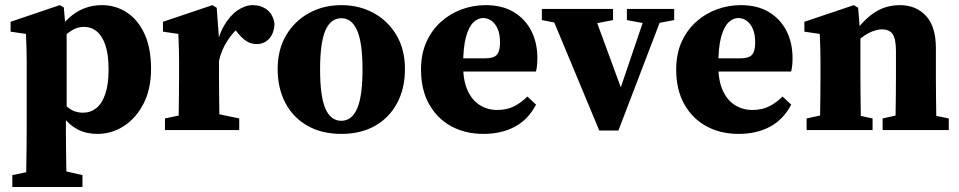

<svg xmlns="http://www.w3.org/2000/svg" viewBox="-20 -519 3826 766"><path d="M413.2 -241.5Q413.2 -300.8 400.7 -338.2Q388.1 -375.6 366.1 -393.7Q344.1 -411.8 314.3 -411.8Q288.4 -411.8 264.5 -396.4Q240.7 -380.9 220.7 -360.5Q200.7 -340 183.9 -322.8L174.9 -339.4Q218.2 -419.8 269.4 -459.2Q320.7 -498.5 386.8 -498.5Q441.3 -498.5 485.7 -469.6Q530.2 -440.7 556.4 -384.1Q582.6 -327.5 582.6 -244.1Q582.6 -163.4 552.7 -105.5Q522.8 -47.6 474.3 -16.2Q425.8 15.2 369 15.2Q324.5 15.2 290.8 -2.1Q257 -19.4 230.9 -53.7Q204.8 -87.9 182.1 -139.2L191.1 -157.4Q222.2 -116.3 248.2 -92.9Q274.3 -69.4 311.3 -69.4Q341.3 -69.4 364.2 -87.6Q387 -105.8 400.1 -144.2Q413.2 -182.6 413.2 -241.5ZM222.1 159.7 309 179.7V227H29.2V179.7L124.9 159.7ZM86.5 2.6V-267.8Q86.5 -295.8 86 -313.8Q85.5 -331.8 85 -347.7Q84.5 -363.7 83.5 -383.7L22.3 -392.7V-432.1L218.2 -498.5L234.6 -489.3L241.2 -411.5L245.9 -396.5V-82.3L242.9 -69.8V2Q242.9 34.1 243.4 68.9Q243.9 103.7 244.4 143.2Q244.9 182.6 245.9 227H83.5Q84.5 182.6 85 143.3Q85.5 104 86 69.3Q86.5 34.7 86.5 2.6Z M691.4 0Q692.4 -23 692.9 -60.5Q693.4 -98 693.9 -138.5Q694.4 -179 694.4 -210V-268.5Q694.4 -296.5 693.9 -314.5Q693.4 -332.5 692.9 -348.1Q692.4 -363.7 691.4 -383.7L630.1 -392.7V-432.1L827.5 -498.5L844.6 -487.8L853.7 -365V-210Q853.7 -179 854.2 -138.5Q854.7 -98 855.2 -60.5Q855.7 -23 856.7 0ZM638.1 0V-46.5L733.7 -66.5H838.8L934.4 -46.5V0ZM779.8 -281.6V-342.1H854.9L841.4 -314.9Q850.2 -376.3 874 -416.9Q897.7 -457.5 928.2 -478Q958.6 -498.5 988.4 -498.5Q1021.2 -498.5 1045.1 -480.4Q1069.1 -462.2 1075.2 -424.9Q1073.8 -386.3 1054 -364.7Q1034.2 -343.2 1004.2 -343.2Q981.5 -343.2 963.4 -354.8Q945.3 -366.3 926.9 -389.6L897.8 -427.7L938.1 -413.2Q911.6 -393.5 887.3 -356.5Q863 -319.4 853.2 -274.4Z M1341.7 15.2Q1263.7 15.2 1206.5 -17.4Q1149.4 -49.9 1118.5 -108.5Q1087.7 -167.2 1087.7 -243.7Q1087.7 -320.9 1121.4 -378Q1155.1 -435.1 1212.7 -466.8Q1270.2 -498.5 1341.7 -498.5Q1413.1 -498.5 1470.5 -467.2Q1527.9 -435.8 1561.8 -378.7Q1595.6 -321.6 1595.6 -243.7Q1595.6 -165.7 1564.3 -107.5Q1533 -49.2 1476.3 -17Q1419.6 15.2 1341.7 15.2ZM1341.7 -37.1Q1383.6 -37.1 1404.9 -86Q1426.3 -135 1426.3 -241.5Q1426.3 -348.3 1404.9 -397.3Q1383.6 -446.3 1341.7 -446.3Q1299.2 -446.3 1278.1 -397.3Q1257 -348.3 1257 -241.5Q1257 -135 1278.1 -86Q1299.2 -37.1 1341.7 -37.1Z M1917.3 -498.5Q1983.7 -498.5 2029.5 -471Q2075.4 -443.4 2099.6 -395.9Q2123.9 -348.3 2123.9 -287.3Q2123.9 -271.1 2122.6 -258.7Q2121.4 -246.4 2118.4 -233.5H1727V-286.3H1914.5Q1950.5 -286.3 1962.7 -301Q1974.9 -315.6 1974.9 -348.9Q1974.9 -382.2 1965.5 -403.8Q1956 -425.4 1940.8 -436.2Q1925.5 -447.1 1907.2 -447.1Q1886.8 -447.1 1868.5 -429.7Q1850.2 -412.4 1838.9 -371.2Q1827.7 -330 1827.7 -257.3Q1827.7 -196.4 1845.9 -157.3Q1864 -118.1 1894.9 -99.2Q1925.8 -80.3 1962.8 -80.3Q2003.6 -80.3 2032.5 -95.6Q2061.4 -110.9 2084 -134L2118.6 -101.6Q2088 -42.8 2034.6 -13.8Q1981.2 15.2 1908.8 15.2Q1836.1 15.2 1780.1 -15.4Q1724.1 -46 1691.9 -103.5Q1659.7 -161.1 1659.7 -241.4Q1659.7 -304.2 1681.3 -351.9Q1702.9 -399.6 1739.8 -432.5Q1776.7 -465.4 1822.9 -482Q1869.1 -498.5 1917.3 -498.5Z M2587.4 -423.3H2564.5L2481.1 -438.9V-483.4H2669.7V-438.9ZM2168.8 -483.4H2341.8L2472.5 -127.6L2405.5 -19.3L2562.9 -483.4H2632.8L2447.2 1.7H2370.8ZM2334.8 -421.2H2232.6L2141.8 -438.9V-483.4H2425.8V-438.9Z M2935.3 -498.5Q3001.7 -498.5 3047.5 -471Q3093.4 -443.4 3117.6 -395.9Q3141.9 -348.3 3141.9 -287.3Q3141.9 -271.1 3140.6 -258.7Q3139.4 -246.4 3136.4 -233.5H2745V-286.3H2932.5Q2968.5 -286.3 2980.7 -301Q2992.9 -315.6 2992.9 -348.9Q2992.9 -382.2 2983.5 -403.8Q2974 -425.4 2958.8 -436.2Q2943.5 -447.1 2925.2 -447.1Q2904.8 -447.1 2886.5 -429.7Q2868.2 -412.4 2856.9 -371.2Q2845.7 -330 2845.7 -257.3Q2845.7 -196.4 2863.9 -157.3Q2882 -118.1 2912.9 -99.2Q2943.8 -80.3 2980.8 -80.3Q3021.6 -80.3 3050.5 -95.6Q3079.4 -110.9 3102 -134L3136.6 -101.6Q3106 -42.8 3052.6 -13.8Q2999.2 15.2 2926.8 15.2Q2854.1 15.2 2798.1 -15.4Q2742.1 -46 2709.9 -103.5Q2677.7 -161.1 2677.7 -241.4Q2677.7 -304.2 2699.3 -351.9Q2720.9 -399.6 2757.8 -432.5Q2794.7 -465.4 2840.9 -482Q2887.1 -498.5 2935.3 -498.5Z M3415.7 0H3250.4Q3251.4 -23 3251.9 -60.5Q3252.4 -98 3252.9 -138.5Q3253.4 -179 3253.4 -210V-267.8Q3253.4 -295.8 3252.9 -313.8Q3252.4 -331.8 3251.9 -347.7Q3251.4 -363.7 3250.4 -383.7L3189.1 -392.7V-432.1L3386.5 -498.5L3403.6 -487.8L3412.7 -376.9V-210Q3412.7 -179 3413.2 -138.5Q3413.7 -98 3414.2 -60.5Q3414.7 -23 3415.7 0ZM3367 -66.5 3461.2 -46.5V0H3198V-46.5L3290.7 -66.5ZM3591.8 -66.5H3667.4L3765.2 -46.5V0H3501.3V-46.5ZM3569.5 -498.5Q3634.5 -498.5 3674.2 -455.9Q3713.8 -413.3 3713.8 -326.5V-210Q3713.8 -178 3714.3 -137.5Q3714.8 -97 3715.3 -60Q3715.8 -23 3716.8 0H3551.5Q3552.5 -23 3553 -60Q3553.5 -97 3554 -137.5Q3554.5 -178 3554.5 -210V-314.9Q3554.5 -363.3 3541.5 -382.6Q3528.5 -401.8 3498.6 -401.8Q3480.8 -401.8 3459.6 -393.4Q3438.4 -385 3417 -368.5Q3395.5 -352.1 3375.2 -328.5H3341.2V-393H3408.8L3370.8 -364.9Q3406.4 -415.7 3437.8 -444.6Q3469.2 -473.6 3501.5 -486.1Q3533.8 -498.5 3569.5 -498.5Z"/></svg>

Font: Adobe Variable Font Prototype
Style: Regular
Weight: 389
Designer: Frank Grießhammer
Foundry: Adobe
Version: Version 1.004;hotconv 1.0.113;makeotfexe 2.5.65598